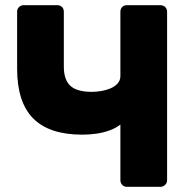

<svg xmlns="http://www.w3.org/2000/svg" viewBox="-20 -720 739 740"><path d="M469 0Q458 0 451 -7.5Q444 -15 444 -25V-240Q428 -227 404 -218Q380 -209 352.5 -205Q325 -201 297 -201Q170 -201 108 -263.5Q46 -326 46 -455V-675Q46 -686 53.5 -693Q61 -700 71 -700H201Q212 -700 219 -693Q226 -686 226 -675V-463Q226 -413 251 -389.5Q276 -366 334 -366Q350 -366 369 -369Q388 -372 405 -379Q422 -386 433 -398Q444 -410 444 -427V-675Q444 -686 451 -693Q458 -700 469 -700H598Q609 -700 616.5 -693Q624 -686 624 -675V-25Q624 -15 616.5 -7.5Q609 0 598 0Z"/></svg>

Font: DVN-Rubik
Style: Bold
Weight: 700
Designer: Hubert and Fischer
Foundry: Hubert & Fischer
Version: Version 2.102